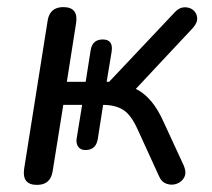

<svg xmlns="http://www.w3.org/2000/svg" viewBox="-20 -513 597 540"><path d="M84 7Q41 7 48 -39L114 -455Q120 -493 158 -493Q201 -493 194 -448L168 -283H221L235 -372Q240 -402 269 -402Q299 -402 294 -368L280 -283H287L472 -479Q484 -492 498.5 -492.5Q513 -493 523 -485Q533 -477 534.5 -463.5Q536 -450 523 -435L362 -263Q385 -252 405 -228.5Q425 -205 442 -166L497 -47Q505 -28 498.5 -15Q492 -2 478 3.5Q464 9 449 4Q434 -1 427 -18L368 -147Q349 -190 326.5 -204Q304 -218 270 -218L255 -122Q250 -91 220 -91Q206 -91 199.5 -101Q193 -111 196 -126L211 -218H158L128 -31Q122 7 84 7Z"/></svg>

Font: Nunito
Style: Italic
Weight: 400
Italic angle: -9°
Designer: Vernon Adams
Foundry: Vernon Adams
Version: Version 3.601; ttfautohint (v1.8.2.53-6de2)